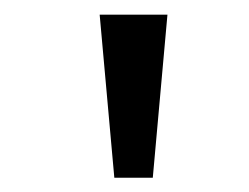

<svg xmlns="http://www.w3.org/2000/svg" viewBox="-20 -720 340 262"><path d="M136 -477.5 116 -700H208.5L188.5 -477.5Z"/></svg>

Font: Trispace Condensed Light
Style: Regular
Weight: 300
Width: 3
Designer: Tyler Finck
Foundry: Etcetera Type Company
Version: Version 1.210; ttfautohint (v1.8.3)